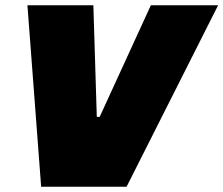

<svg xmlns="http://www.w3.org/2000/svg" viewBox="-20 -708 847 728"><path d="M136 0 84 -688H334L347 -265H358L552 -688H807L460 0Z"/></svg>

Font: Saira SemiExpanded Black
Style: Italic
Weight: 900
Width: 6
Italic angle: -12°
Designer: Hector Gatti with collaboration of the Omnibus-Type team
Foundry: Omnibus-Type
Version: Version 1.101